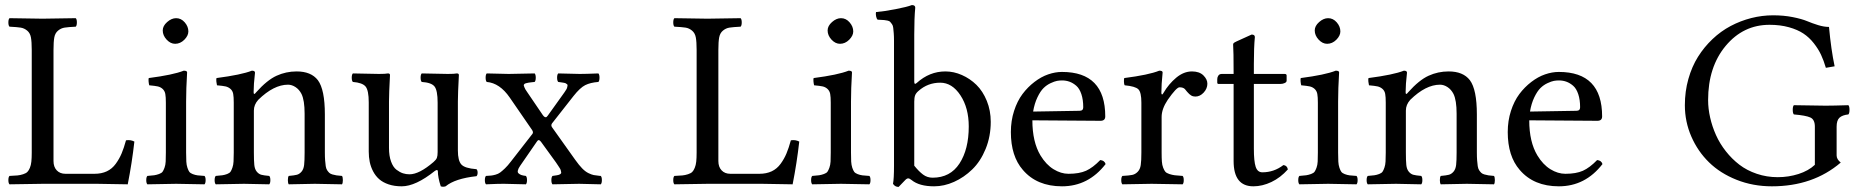

<svg xmlns="http://www.w3.org/2000/svg" viewBox="-20 -718 7264 750"><path d="M147 0Q65.9 1 17.1 2Q12.7 -2.4 12.7 -14.4Q12.7 -26.4 17.1 -30.8Q37.1 -31.7 48.1 -32.7Q59.1 -33.7 70.3 -37.4Q81.5 -41 86.9 -46.4Q92.3 -51.8 96.7 -62.3Q101.1 -72.8 102.5 -86.7Q104 -100.6 104 -122.1V-522.9Q104 -554.7 100.8 -571.8Q97.7 -588.9 86.2 -598.4Q74.7 -607.9 60.8 -610.1Q46.9 -612.3 17.1 -613.8Q12.7 -618.2 12.7 -630.4Q12.7 -642.6 17.1 -647Q116.7 -645 146 -645Q178.2 -645 275.9 -647Q280.3 -642.6 280.3 -630.4Q280.3 -618.2 275.9 -613.8Q246.1 -612.3 232.2 -610.1Q218.3 -607.9 206.8 -598.4Q195.3 -588.9 192.1 -571.8Q189 -554.7 189 -522.9V-88.9Q189 -65.9 201.7 -52.5Q214.4 -39.1 235.8 -39.1H349.1Q376.5 -39.1 397.2 -48.8Q418 -58.6 432.1 -78.1Q446.3 -97.7 455.1 -118.7Q463.9 -139.6 472.2 -169.9Q489.7 -172.9 504.9 -165Q495.6 -82 479 2Q387.2 0 359.9 0Z M615.7 -599.1Q615.7 -616.7 632.8 -631.8Q649.9 -647 668 -647Q687.5 -647 701.7 -630.6Q715.8 -614.3 715.8 -595.2Q715.8 -578.6 700 -562.7Q684.1 -546.9 664.1 -546.9Q646 -546.9 630.9 -563.2Q615.7 -579.6 615.7 -599.1ZM707 -122.1Q707 -100.6 707.8 -86.9Q708.5 -73.2 712.2 -62.5Q715.8 -51.8 719.7 -46.6Q723.6 -41.5 733.2 -37.8Q742.7 -34.2 752 -33Q761.2 -31.7 778.8 -30.8Q783.2 -26.4 783.2 -14.4Q783.2 -2.4 778.8 2Q692.9 0 668 0Q639.6 0 555.7 2Q551.3 -2.4 551.3 -14.4Q551.3 -26.4 555.7 -30.8Q573.7 -32.2 582.5 -33.4Q591.3 -34.7 601.3 -38.3Q611.3 -42 615 -47.1Q618.7 -52.2 622.6 -62.7Q626.5 -73.2 627.2 -86.9Q627.9 -100.6 627.9 -122.1V-316.9Q627.9 -339.4 625.7 -351.1Q623.5 -362.8 615.5 -370.4Q607.4 -377.9 596.4 -380.4Q585.4 -382.8 563 -384.8Q561.5 -389.6 560.5 -398.9Q559.6 -408.2 561 -413.1Q655.8 -425.3 697.8 -441.9Q710.9 -441.9 710.9 -435.1Q707 -371.1 707 -321.3Z M981 -357.9Q1023.4 -405.3 1060.3 -422.1Q1097.2 -439 1138.7 -439Q1195.3 -439 1221.7 -404.8Q1249 -368.2 1249 -271V-122.1Q1249 -104 1250 -91.6Q1251 -79.1 1252.4 -69.1Q1253.9 -59.1 1257.8 -53.2Q1261.7 -47.4 1265.9 -43.2Q1270 -39.1 1278.3 -36.6Q1286.6 -34.2 1294.4 -33Q1302.2 -31.7 1315.9 -30.8Q1319.3 -26.4 1319.3 -14.4Q1319.3 -2.4 1315.9 2Q1230 0 1210 0Q1191.9 0 1107.9 2Q1104.5 -2.4 1104.5 -14.4Q1104.5 -26.4 1107.9 -30.8Q1129.9 -32.7 1139.9 -35.4Q1149.9 -38.1 1158 -47.6Q1166 -57.1 1168 -73.7Q1169.9 -90.3 1169.9 -122.1V-273.9Q1169.9 -326.2 1157.7 -351.1Q1148.9 -368.2 1134.5 -377.7Q1120.1 -387.2 1105 -387.2Q1049.3 -387.2 988.8 -328.1Q971.7 -309.1 971.7 -286.1V-122.1Q971.7 -90.3 973.4 -73.7Q975.1 -57.1 982.9 -47.6Q990.7 -38.1 1000.5 -35.4Q1010.3 -32.7 1031.7 -30.8Q1036.1 -26.4 1036.1 -14.4Q1036.1 -2.4 1031.7 2Q947.8 0 933.1 0Q904.8 0 822.8 2Q818.4 -2.4 818.4 -14.4Q818.4 -26.4 822.8 -30.8Q839.8 -32.2 848.9 -33.4Q857.9 -34.7 867.4 -38.3Q877 -42 880.6 -47.4Q884.3 -52.7 887.9 -63.2Q891.6 -73.7 892.3 -87.2Q893.1 -100.6 893.1 -122.1V-316.9Q893.1 -339.4 890.9 -351.3Q888.7 -363.3 880.4 -370.6Q872.1 -377.9 861.3 -380.4Q850.6 -382.8 827.6 -384.8Q826.2 -389.6 825.2 -398.9Q824.2 -408.2 825.7 -413.1Q923.3 -425.8 963.9 -441.9Q976.1 -441.9 976.1 -434.1Q970.7 -387.7 970.7 -357.9Q970.7 -344.2 981 -357.9Z M1549.3 9.8Q1520.5 9.8 1498 2.2Q1475.6 -5.4 1461.2 -18.1Q1446.8 -30.8 1437.5 -48.6Q1428.2 -66.4 1424.3 -85.4Q1420.4 -104.5 1420.4 -126V-317.9Q1420.4 -365.2 1408 -380.1Q1395.5 -395 1358.4 -397.9Q1354 -402.3 1354 -414.6Q1354 -426.8 1358.4 -431.2Q1432.6 -429.2 1460.4 -429.2Q1485.8 -429.2 1495.6 -431.2Q1503.4 -431.2 1503.4 -424.8Q1499.5 -351.6 1499.5 -321.8V-140.1Q1499.5 -108.9 1507.6 -86.9Q1515.6 -64.9 1528.8 -54.9Q1542 -44.9 1554.2 -41Q1566.4 -37.1 1579.6 -37.1Q1617.7 -37.1 1673.3 -85Q1683.6 -93.8 1686.5 -101.3Q1689.5 -108.9 1689.5 -124V-316.9Q1689.5 -365.2 1677.2 -380.4Q1665 -395.5 1627.4 -397.9Q1623 -402.3 1623 -414.6Q1623 -426.8 1627.4 -431.2Q1701.7 -429.2 1729.5 -429.2Q1754.9 -429.2 1764.6 -431.2Q1772.5 -431.2 1772.5 -424.8Q1768.6 -351.6 1768.6 -321.8V-129.9Q1768.6 -90.8 1782 -75.7Q1795.4 -60.5 1841.3 -57.1Q1845.7 -52.7 1845.7 -43.5Q1845.7 -34.2 1841.3 -29.8Q1757.3 -20.5 1720.7 9.8Q1710.4 13.2 1701.7 9.8Q1690.4 -25.4 1690.4 -48.8Q1690.4 -52.2 1688.5 -53.2Q1686.5 -54.2 1683.8 -53.2Q1681.2 -52.2 1678.7 -50.3Q1603.5 9.8 1549.3 9.8Z M2039.6 -357.9 2100.6 -268.1Q2105 -261.7 2109.1 -260.5Q2113.3 -259.3 2115 -261Q2116.7 -262.7 2119.6 -266.1L2184.6 -356.9Q2189.5 -363.8 2192.4 -368.9Q2195.3 -374 2195.8 -377.9Q2196.3 -381.8 2197 -384.5Q2197.8 -387.2 2194.3 -389.4Q2190.9 -391.6 2189.7 -392.6Q2188.5 -393.6 2181.6 -394.8Q2174.8 -396 2172.4 -396.2Q2169.9 -396.5 2160.6 -397.9Q2156.2 -402.3 2156.2 -414.6Q2156.2 -426.8 2160.6 -431.2Q2234.9 -429.2 2244.6 -429.2Q2267.6 -429.2 2317.4 -431.2Q2321.8 -426.8 2321.8 -414.6Q2321.8 -402.3 2317.4 -397.9Q2286.1 -395.5 2266.1 -385.5Q2246.1 -375.5 2220.2 -342.8L2136.2 -235.8Q2131.3 -228.5 2136.2 -221.2L2226.6 -94.2Q2242.2 -72.3 2253.9 -60.5Q2266.6 -47.4 2279.1 -41.5Q2291.5 -35.6 2299.1 -34.2Q2306.6 -32.7 2321.3 -31.2Q2324.7 -30.8 2326.7 -30.8Q2331.1 -26.4 2331.1 -14.4Q2331.1 -2.4 2326.7 2Q2252.4 0 2242.2 0Q2212.4 0 2138.2 2Q2133.8 -2.4 2133.8 -14.4Q2133.8 -26.4 2138.2 -30.8L2147.5 -32.2Q2153.3 -33.2 2155.5 -33.4Q2157.7 -33.7 2162.1 -34.9Q2166.5 -36.1 2167.5 -37.1L2170.9 -40Q2172.9 -42.5 2172.1 -44.9Q2171.4 -47.4 2170.9 -51Q2170.4 -54.7 2167.5 -59.6L2160.6 -70.3L2151.4 -84L2093.3 -164.1Q2088.9 -169.4 2086.2 -170.4Q2083.5 -171.4 2081.3 -169.7Q2079.1 -168 2075.2 -162.1L2012.2 -70.8Q2004.4 -59.6 2002.9 -52.2Q2001 -44.9 2005.6 -40.8Q2010.3 -36.6 2016.4 -34.4Q2022.5 -32.2 2034.2 -30.8Q2038.6 -26.4 2038.6 -14.4Q2038.6 -2.4 2034.2 2Q1960 0 1950.2 0Q1934.1 0 1925 0.2Q1916 0.5 1904.3 1Q1892.6 1.5 1878.4 2Q1874 -2.4 1874 -14.4Q1874 -26.4 1878.4 -30.8Q1892.6 -31.7 1898.4 -32.2Q1904.3 -32.7 1915.3 -35.6Q1926.3 -38.6 1933.8 -44.2Q1941.4 -49.8 1952.4 -60.3Q1963.4 -70.8 1975.6 -86.9L2059.6 -194.8Q2064.5 -200.7 2058.6 -210L1971.2 -336.9Q1932.1 -393.6 1881.3 -397.9Q1877 -402.3 1877 -414.6Q1877 -426.8 1881.3 -431.2Q1955.6 -429.2 1967.3 -429.2Q1994.1 -429.2 2068.4 -431.2Q2072.8 -426.8 2072.8 -414.6Q2072.8 -402.3 2068.4 -397.9Q2063.5 -397.5 2055.2 -396.5Q2046.9 -395.5 2044.2 -395Q2041.5 -394.5 2036.4 -393.3Q2031.2 -392.1 2030.3 -391.4Q2029.3 -390.6 2027.3 -388.4Q2025.4 -386.2 2026.1 -383.8Q2026.9 -381.3 2028.3 -377.4Q2029.8 -373.5 2032.2 -369.1Z M2744.1 0Q2663.1 1 2614.3 2Q2609.9 -2.4 2609.9 -14.4Q2609.9 -26.4 2614.3 -30.8Q2634.3 -31.7 2645.3 -32.7Q2656.2 -33.7 2667.5 -37.4Q2678.7 -41 2684.1 -46.4Q2689.5 -51.8 2693.8 -62.3Q2698.2 -72.8 2699.7 -86.7Q2701.2 -100.6 2701.2 -122.1V-522.9Q2701.2 -554.7 2698 -571.8Q2694.8 -588.9 2683.3 -598.4Q2671.9 -607.9 2658 -610.1Q2644 -612.3 2614.3 -613.8Q2609.9 -618.2 2609.9 -630.4Q2609.9 -642.6 2614.3 -647Q2713.9 -645 2743.2 -645Q2775.4 -645 2873 -647Q2877.4 -642.6 2877.4 -630.4Q2877.4 -618.2 2873 -613.8Q2843.3 -612.3 2829.3 -610.1Q2815.4 -607.9 2804 -598.4Q2792.5 -588.9 2789.3 -571.8Q2786.1 -554.7 2786.1 -522.9V-88.9Q2786.1 -65.9 2798.8 -52.5Q2811.5 -39.1 2833 -39.1H2946.3Q2973.6 -39.1 2994.4 -48.8Q3015.1 -58.6 3029.3 -78.1Q3043.5 -97.7 3052.2 -118.7Q3061 -139.6 3069.3 -169.9Q3086.9 -172.9 3102.1 -165Q3092.8 -82 3076.2 2Q2984.4 0 2957 0Z M3212.9 -599.1Q3212.9 -616.7 3230 -631.8Q3247.1 -647 3265.1 -647Q3284.7 -647 3298.8 -630.6Q3313 -614.3 3313 -595.2Q3313 -578.6 3297.1 -562.7Q3281.2 -546.9 3261.2 -546.9Q3243.2 -546.9 3228 -563.2Q3212.9 -579.6 3212.9 -599.1ZM3304.2 -122.1Q3304.2 -100.6 3304.9 -86.9Q3305.7 -73.2 3309.3 -62.5Q3313 -51.8 3316.9 -46.6Q3320.8 -41.5 3330.3 -37.8Q3339.8 -34.2 3349.1 -33Q3358.4 -31.7 3376 -30.8Q3380.4 -26.4 3380.4 -14.4Q3380.4 -2.4 3376 2Q3290 0 3265.1 0Q3236.8 0 3152.8 2Q3148.4 -2.4 3148.4 -14.4Q3148.4 -26.4 3152.8 -30.8Q3170.9 -32.2 3179.7 -33.4Q3188.5 -34.7 3198.5 -38.3Q3208.5 -42 3212.2 -47.1Q3215.8 -52.2 3219.7 -62.7Q3223.6 -73.2 3224.4 -86.9Q3225.1 -100.6 3225.1 -122.1V-316.9Q3225.1 -339.4 3222.9 -351.1Q3220.7 -362.8 3212.6 -370.4Q3204.6 -377.9 3193.6 -380.4Q3182.6 -382.8 3160.2 -384.8Q3158.7 -389.6 3157.7 -398.9Q3156.7 -408.2 3158.2 -413.1Q3252.9 -425.3 3294.9 -441.9Q3308.1 -441.9 3308.1 -435.1Q3304.2 -371.1 3304.2 -321.3Z M3567.9 -362.8Q3558.1 -354.5 3554.7 -345.5Q3551.3 -336.4 3551.3 -320.8V-70.8Q3569.3 -48.3 3585.7 -36.1Q3602.1 -23.9 3623 -23.9Q3691.9 -23.9 3728 -79.3Q3764.2 -134.8 3764.2 -224.1Q3764.2 -296.4 3731.7 -345.7Q3699.2 -395 3652.8 -395Q3604 -395 3567.9 -362.8ZM3561 -394Q3610.8 -439 3672.9 -439Q3705.6 -439 3737.3 -425Q3769 -411.1 3794.2 -386.5Q3819.3 -361.8 3834.7 -324Q3850.1 -286.1 3850.1 -242.2Q3850.1 -185.1 3830.1 -136.2Q3810.1 -87.4 3777.8 -56.2Q3745.6 -24.9 3706.8 -7.6Q3668 9.8 3628.9 9.8Q3570.8 9.8 3541 -14.6Q3532.7 -21.5 3527.1 -21.2Q3521.5 -21 3513.7 -12.2Q3505.9 -3.4 3490.2 12.2Q3476.1 12.2 3468.3 0Q3472.2 -19 3472.2 -70.8V-559.1Q3472.2 -576.2 3471.2 -588.1Q3470.2 -600.1 3469.2 -609.1Q3468.3 -618.2 3464.4 -623.5L3457.5 -632.3Q3455.1 -635.7 3447.3 -637.5Q3439.5 -639.2 3434.3 -639.6Q3429.2 -640.1 3417.5 -640.6Q3411.6 -641.1 3408.2 -641.1Q3403.8 -645.5 3402.1 -655Q3400.4 -664.6 3401.9 -670.9Q3432.1 -673.3 3477.8 -682.1Q3523.4 -690.9 3542 -698.2Q3555.2 -698.2 3555.2 -688Q3551.3 -647.9 3551.3 -583V-398.9Q3551.3 -385.3 3561 -394Z M4015.6 -282.2 4196.8 -285.2Q4211.4 -285.2 4211.4 -298.8Q4211.4 -328.6 4204.1 -350.3Q4196.8 -372.1 4184.1 -383.1Q4171.4 -394 4157.7 -398.9Q4144 -403.8 4128.4 -403.8Q4118.7 -403.8 4109.1 -402.1Q4099.6 -400.4 4084.2 -393.3Q4068.8 -386.2 4056.4 -374Q4043.9 -361.8 4032.5 -337.9Q4021 -314 4015.6 -282.2ZM4277.8 -92.8Q4294.4 -91.3 4298.8 -77.1Q4231.4 9.8 4128.4 9.8Q4030.3 9.8 3975.6 -54.2Q3928.7 -107.9 3928.7 -202.1Q3928.7 -246.1 3941.2 -284.7Q3953.6 -323.2 3974.1 -350.6Q3994.6 -377.9 4020.8 -397.9Q4046.9 -418 4074.5 -427.5Q4102.1 -437 4128.4 -437Q4297.4 -437 4297.4 -263.2Q4297.4 -246.1 4278.8 -246.1L4012.7 -248Q4012.7 -163.6 4044.4 -110.8Q4066.4 -74.7 4095.5 -56.9Q4124.5 -39.1 4153.8 -39.1Q4195.8 -39.1 4222.4 -51Q4249 -63 4277.8 -92.8Z M4438.5 -316.9Q4438.5 -357.4 4426.8 -369.1Q4415 -380.9 4373.5 -384.8Q4370.6 -388.7 4370.4 -398.9Q4370.1 -409.2 4371.6 -413.1Q4467.3 -425.3 4508.3 -441.9Q4521.5 -441.9 4521.5 -435.1Q4516.6 -387.2 4516.6 -355Q4516.6 -349.6 4519.5 -349.1Q4522 -349.1 4525.4 -356Q4545.4 -390.1 4574.7 -414.6Q4604 -439 4636.2 -439Q4665 -439 4680.7 -423.6Q4696.3 -408.2 4696.3 -391.1Q4696.3 -372.1 4681.9 -356.4Q4667.5 -340.8 4649.4 -340.8Q4640.1 -340.8 4633.1 -345Q4626 -349.1 4617.2 -359.4L4608.4 -370.1Q4601.6 -377 4587.4 -377Q4575.7 -377 4541.5 -328.1Q4517.6 -292.5 4517.6 -261.2V-122.1Q4517.6 -100.6 4518.6 -86.9Q4519.5 -73.2 4523.7 -62.7Q4527.8 -52.2 4532.2 -47.1Q4536.6 -42 4547.6 -38.3Q4558.6 -34.7 4568.8 -33.4Q4579.1 -32.2 4599.6 -30.8Q4604 -26.4 4604 -14.4Q4604 -2.4 4599.6 2Q4513.7 0 4478.5 0Q4448.2 0 4364.3 2Q4359.9 -2.4 4359.9 -14.4Q4359.9 -26.4 4364.3 -30.8Q4390.6 -32.2 4402.6 -34.7Q4414.6 -37.1 4424.1 -46.9Q4433.6 -56.6 4436 -73.2Q4438.5 -89.8 4438.5 -122.1Z M4752.9 -429.2H4798.8Q4798.8 -521 4796.9 -543.9Q4796.9 -546.9 4798.6 -549.1Q4800.3 -551.3 4804.9 -553.5Q4809.6 -555.7 4811 -556.6L4869.1 -583Q4881.8 -583 4881.8 -573.2Q4877.9 -532.7 4877.9 -467.8V-429.2H4998Q5005.9 -429.2 5005.9 -422.9V-402.8Q5005.9 -397 4998.3 -393.6Q4990.7 -390.1 4981.9 -390.1H4877.9V-137.2Q4877.9 -87.9 4885 -66.4Q4892.1 -44.9 4911.1 -44.9Q4956.5 -44.9 4993.2 -73.2Q5007.8 -71.8 5010.7 -56.2Q4981.9 -23.9 4946.5 -7.1Q4911.1 9.8 4876 9.8Q4798.8 9.8 4798.8 -88.9V-390.1H4739.7Q4734.9 -390.1 4734.9 -396V-409.2Q4734.9 -416.5 4739.3 -422.9Q4743.7 -429.2 4752.9 -429.2Z M5115.7 -599.1Q5115.7 -616.7 5132.8 -631.8Q5149.9 -647 5168 -647Q5187.5 -647 5201.7 -630.6Q5215.8 -614.3 5215.8 -595.2Q5215.8 -578.6 5200 -562.7Q5184.1 -546.9 5164.1 -546.9Q5146 -546.9 5130.9 -563.2Q5115.7 -579.6 5115.7 -599.1ZM5207 -122.1Q5207 -100.6 5207.8 -86.9Q5208.5 -73.2 5212.2 -62.5Q5215.8 -51.8 5219.7 -46.6Q5223.6 -41.5 5233.2 -37.8Q5242.7 -34.2 5252 -33Q5261.2 -31.7 5278.8 -30.8Q5283.2 -26.4 5283.2 -14.4Q5283.2 -2.4 5278.8 2Q5192.9 0 5168 0Q5139.6 0 5055.7 2Q5051.3 -2.4 5051.3 -14.4Q5051.3 -26.4 5055.7 -30.8Q5073.7 -32.2 5082.5 -33.4Q5091.3 -34.7 5101.3 -38.3Q5111.3 -42 5115 -47.1Q5118.7 -52.2 5122.6 -62.7Q5126.5 -73.2 5127.2 -86.9Q5127.9 -100.6 5127.9 -122.1V-316.9Q5127.9 -339.4 5125.7 -351.1Q5123.5 -362.8 5115.5 -370.4Q5107.4 -377.9 5096.4 -380.4Q5085.4 -382.8 5063 -384.8Q5061.5 -389.6 5060.5 -398.9Q5059.6 -408.2 5061 -413.1Q5155.8 -425.3 5197.8 -441.9Q5210.9 -441.9 5210.9 -435.1Q5207 -371.1 5207 -321.3Z M5481 -357.9Q5523.4 -405.3 5560.3 -422.1Q5597.2 -439 5638.7 -439Q5695.3 -439 5721.7 -404.8Q5749 -368.2 5749 -271V-122.1Q5749 -104 5750 -91.6Q5751 -79.1 5752.4 -69.1Q5753.9 -59.1 5757.8 -53.2Q5761.7 -47.4 5765.9 -43.2Q5770 -39.1 5778.3 -36.6Q5786.6 -34.2 5794.4 -33Q5802.2 -31.7 5815.9 -30.8Q5819.3 -26.4 5819.3 -14.4Q5819.3 -2.4 5815.9 2Q5730 0 5710 0Q5691.9 0 5607.9 2Q5604.5 -2.4 5604.5 -14.4Q5604.5 -26.4 5607.9 -30.8Q5629.9 -32.7 5639.9 -35.4Q5649.9 -38.1 5658 -47.6Q5666 -57.1 5668 -73.7Q5669.9 -90.3 5669.9 -122.1V-273.9Q5669.9 -326.2 5657.7 -351.1Q5648.9 -368.2 5634.5 -377.7Q5620.1 -387.2 5605 -387.2Q5549.3 -387.2 5488.8 -328.1Q5471.7 -309.1 5471.7 -286.1V-122.1Q5471.7 -90.3 5473.4 -73.7Q5475.1 -57.1 5482.9 -47.6Q5490.7 -38.1 5500.5 -35.4Q5510.3 -32.7 5531.7 -30.8Q5536.1 -26.4 5536.1 -14.4Q5536.1 -2.4 5531.7 2Q5447.8 0 5433.1 0Q5404.8 0 5322.8 2Q5318.4 -2.4 5318.4 -14.4Q5318.4 -26.4 5322.8 -30.8Q5339.8 -32.2 5348.9 -33.4Q5357.9 -34.7 5367.4 -38.3Q5377 -42 5380.6 -47.4Q5384.3 -52.7 5387.9 -63.2Q5391.6 -73.7 5392.3 -87.2Q5393.1 -100.6 5393.1 -122.1V-316.9Q5393.1 -339.4 5390.9 -351.3Q5388.7 -363.3 5380.4 -370.6Q5372.1 -377.9 5361.3 -380.4Q5350.6 -382.8 5327.6 -384.8Q5326.2 -389.6 5325.2 -398.9Q5324.2 -408.2 5325.7 -413.1Q5423.3 -425.8 5463.9 -441.9Q5476.1 -441.9 5476.1 -434.1Q5470.7 -387.7 5470.7 -357.9Q5470.7 -344.2 5481 -357.9Z M5956.5 -282.2 6137.7 -285.2Q6152.3 -285.2 6152.3 -298.8Q6152.3 -328.6 6145 -350.3Q6137.7 -372.1 6125 -383.1Q6112.3 -394 6098.6 -398.9Q6085 -403.8 6069.3 -403.8Q6059.6 -403.8 6050 -402.1Q6040.5 -400.4 6025.1 -393.3Q6009.8 -386.2 5997.3 -374Q5984.9 -361.8 5973.4 -337.9Q5961.9 -314 5956.5 -282.2ZM6218.8 -92.8Q6235.4 -91.3 6239.7 -77.1Q6172.4 9.8 6069.3 9.8Q5971.2 9.8 5916.5 -54.2Q5869.6 -107.9 5869.6 -202.1Q5869.6 -246.1 5882.1 -284.7Q5894.5 -323.2 5915 -350.6Q5935.5 -377.9 5961.7 -397.9Q5987.8 -418 6015.4 -427.5Q6043 -437 6069.3 -437Q6238.3 -437 6238.3 -263.2Q6238.3 -246.1 6219.7 -246.1L5953.6 -248Q5953.6 -163.6 5985.4 -110.8Q6007.3 -74.7 6036.4 -56.9Q6065.4 -39.1 6094.7 -39.1Q6136.7 -39.1 6163.3 -51Q6189.9 -63 6218.8 -92.8Z M6906.2 -658.2Q6947.8 -658.2 6983.2 -651.1Q7018.6 -644 7038.8 -635.5Q7059.1 -627 7082 -619.9Q7105 -612.8 7124.5 -612.8Q7132.8 -523.4 7146.5 -459L7112.3 -453.1Q7104 -481.4 7093.5 -503.9Q7083 -526.4 7065.2 -549.1Q7047.4 -571.8 7024.7 -586.9Q7002 -602.1 6968 -611.6Q6934.1 -621.1 6892.1 -621.1Q6789.6 -621.1 6720.9 -538.8Q6652.3 -456.5 6652.3 -327.1Q6652.3 -293.9 6660.2 -259Q6668 -224.1 6683.1 -190.4Q6698.2 -156.7 6721.7 -127Q6745.1 -97.2 6774.4 -74.7Q6803.7 -52.2 6842.5 -39.1Q6881.3 -25.9 6924.3 -25.9Q6966.3 -25.9 7005.4 -38.3Q7044.4 -50.8 7069.3 -74.2V-223.1Q7069.3 -251 7051.8 -259Q7034.2 -267.1 6987.3 -271Q6982.9 -275.4 6982.9 -289.1Q6982.9 -302.7 6987.3 -307.1Q7081.1 -305.2 7111.3 -305.2Q7140.6 -305.2 7200.2 -307.1Q7204.6 -302.7 7204.6 -289.1Q7204.6 -275.4 7200.2 -271Q7176.8 -268.6 7165.5 -258.3Q7154.3 -248 7154.3 -223.1V-110.8Q7154.3 -95.7 7170.4 -83Q7062 9.8 6901.4 9.8Q6827.6 9.8 6763.7 -15.6Q6699.7 -41 6655.8 -84Q6611.8 -127 6586.7 -184.8Q6561.5 -242.7 6561.5 -307.1Q6561.5 -360.8 6575.2 -409.4Q6588.9 -458 6612.8 -496.1Q6636.7 -534.2 6669.4 -565.2Q6702.1 -596.2 6740.5 -616.5Q6778.8 -636.7 6821 -647.5Q6863.3 -658.2 6906.2 -658.2Z"/></svg>

Font: Linux Libertine G
Style: Regular
Weight: 400
Designer: Philipp H. Poll
Foundry: Philipp H. Poll
Version: Version 4.7.5